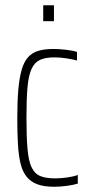

<svg xmlns="http://www.w3.org/2000/svg" viewBox="-20 -705 347 733"><path d="M187 8Q148 8 122.5 -1.5Q97 -11 81.5 -30.5Q66 -50 58.5 -80.5Q51 -111 48.5 -154.5Q46 -198 46 -254Q46 -318 50 -363.5Q54 -409 63 -439.5Q72 -470 87.5 -487Q103 -504 126.5 -511Q150 -518 184 -518Q206 -518 232 -515Q258 -512 274 -507V-474Q256 -479 232 -482.5Q208 -486 188 -486Q154 -486 133 -476.5Q112 -467 100.5 -442Q89 -417 85 -372Q81 -327 81 -256Q81 -183 85 -137Q89 -91 100.5 -66.5Q112 -42 133.5 -33Q155 -24 190 -24Q212 -24 236.5 -27.5Q261 -31 277 -37V-4Q261 1 235.5 4.5Q210 8 187 8ZM145 -624V-685H186V-624Z"/></svg>

Font: Saira ExtraCondensed Thin
Style: Regular
Weight: 250
Width: 2
Designer: Hector Gatti with collaboration of the Omnibus-Type team
Foundry: Omnibus-Type
Version: Version 1.101